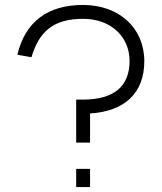

<svg xmlns="http://www.w3.org/2000/svg" viewBox="-20 -755 652 775"><path d="M562.5 -508C562.5 -641.5 461.5 -735 315 -735C172.5 -735 82 -667.5 50 -534L107 -524C138.5 -630 197.5 -679 315.5 -679C428 -679 503 -606.5 503 -509C503 -406 439.5 -353 315 -353H287.5V-179.5H343.5V-297C482 -305.5 562.5 -378.5 562.5 -508ZM343.5 0V-73.5H287.5V0Z"/></svg>

Font: Vela Sans Light
Style: Regular
Weight: 300
Designer: Principal design: Mikhail Sharanda - project Manrope.
Design modification: Ravid Balaliev
Foundry: Mikhail Sharanda
Version: Version 1.001